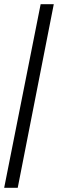

<svg xmlns="http://www.w3.org/2000/svg" viewBox="-20 -780 278 921"><path d="M0 121H65L238 -760H175Z"/></svg>

Font: Noto Serif Armenian ExtraCondensed ExtraBold
Style: Regular
Weight: 800
Width: 2
Designer: Monotype Design Team
Foundry: Monotype Imaging Inc.
Version: Version 2.008